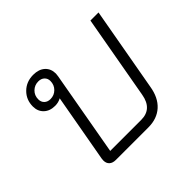

<svg xmlns="http://www.w3.org/2000/svg" viewBox="-132 -733 906 906"><g transform="rotate(-45 320.5 -280.0)"><path d="M608 -550 533 -130Q523 -67 486 -33.5Q449 0 391 0H174Q153 0 141.5 -10.5Q130 -21 130 -40Q130 -48 131 -52L192 -393Q174 -383 152 -383Q117 -383 96 -403Q75 -423 75 -455Q75 -500 105.5 -530Q136 -560 182 -560Q219 -560 240.5 -540.5Q262 -521 262 -488Q262 -483 260 -471L185 -49H392Q465 -49 479 -129L554 -550ZM159 -421Q184 -421 201.5 -438.5Q219 -456 219 -482Q219 -499 207.5 -510Q196 -521 177 -521Q152 -521 134.5 -504Q117 -487 117 -461Q117 -443 128.5 -432Q140 -421 159 -421Z"/></g></svg>

Font: Bai Jamjuree Light
Style: Italic
Weight: 300
Italic angle: -10°
Version: Version 1.000; ttfautohint (v1.6)